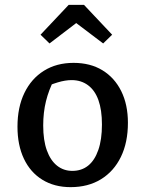

<svg xmlns="http://www.w3.org/2000/svg" viewBox="-20 -761 580 791"><path d="M271 10Q204 10 154.5 -20.5Q105 -51 78.5 -107Q52 -163 52 -239Q52 -319 80.5 -378Q109 -437 161 -469.5Q213 -502 283 -502Q352 -502 402 -471.5Q452 -441 479.5 -385.5Q507 -330 507 -255Q507 -174 478 -114.5Q449 -55 396 -22.5Q343 10 271 10ZM278 -57Q316 -57 343 -78.5Q370 -100 385 -143Q400 -186 400 -248Q400 -308 385.5 -348.5Q371 -389 342.5 -410Q314 -431 275 -431Q249 -431 217.5 -421.5Q186 -412 144 -393L204 -435Q181 -391 169.5 -344.5Q158 -298 158 -244Q158 -183 173 -141.5Q188 -100 215 -78.5Q242 -57 278 -57ZM326 -741 442 -618 405 -582 294 -666 184 -582 147 -618 263 -741Z"/></svg>

Font: Piazzolla Thin SemiBold
Style: Regular
Weight: 600
Version: Version 2.005